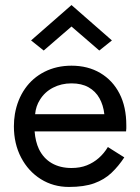

<svg xmlns="http://www.w3.org/2000/svg" viewBox="-20 -730 555 760"><path d="M153 -530 103 -570 263 -710 423 -570 373 -530 263 -625ZM117 -210Q120 -170 134 -140Q152 -103 185 -84Q218 -65 263 -65Q297 -65 323.5 -75.5Q350 -86 371 -104.5Q392 -123 407 -148L472 -107Q449 -72 421 -45.5Q393 -19 353 -4.5Q313 10 253 10Q191 10 141.5 -21Q92 -52 63.5 -106.5Q35 -161 35 -230Q35 -243 36 -255Q37 -267 39 -279Q49 -336 79 -379Q109 -422 156.5 -446Q204 -470 263 -470Q328 -470 377 -441Q426 -412 453 -359.5Q480 -307 480 -234Q480 -233 480 -233Q480 -232 480 -231Q480 -230 480 -230Q480 -229 480 -229V-228Q480 -228 480 -228V-224Q480 -224 480 -223Q480 -223 480 -223V-222Q480 -216 479 -210ZM393 -278Q389 -314 373.5 -341.5Q358 -369 330.5 -384.5Q303 -400 263 -400Q223 -400 190 -383Q157 -366 138 -335Q122 -310 119 -278Z"/></svg>

Font: Jost
Style: Regular
Weight: 400
Version: Version 3.710